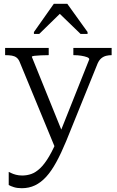

<svg xmlns="http://www.w3.org/2000/svg" viewBox="-20 -762 617 1013"><path d="M318 -42 307 -9 270 16 83 -437Q77 -451 67 -458.5Q57 -466 42.5 -468.5Q28 -471 8 -471H7V-509H237V-471H235Q216 -471 195.5 -470Q175 -469 161.5 -467.5Q148 -466 148 -462ZM329 -17Q303 46 277 93.5Q251 141 223.5 171Q196 201 164.5 216Q133 231 95 231Q71 231 53.5 225.5Q36 220 26 214V145Q29 146 39 151Q49 156 64 160Q79 164 97 164Q122 164 145 156Q168 148 191.5 126Q215 104 239.5 62.5Q264 21 290 -44L296 -60L451 -449Q451 -456 439 -460.5Q427 -465 408.5 -468Q390 -471 370 -471H367V-509H569V-471Q554 -471 540 -467.5Q526 -464 514.5 -454.5Q503 -445 495 -427ZM335 -742H264L159 -593V-583H187L309 -702H282L405 -583H442V-593Z"/></svg>

Font: Roboto Serif 36pt Light
Style: Regular
Weight: 300
Designer: Greg Gazdowicz
Foundry: Commercial Type
Version: Version 1.008